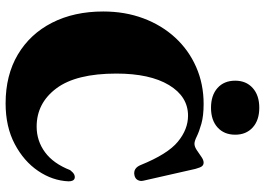

<svg xmlns="http://www.w3.org/2000/svg" viewBox="-153 -802 968 702"><g transform="rotate(90 331.0 -451.0)"><path d="M643 -217.5Q640.5 -159 605 -106.5Q569.5 -54 506.5 -20.8Q443.5 12.5 358 12.5Q255 12.5 179.5 -32.2Q104 -77 63 -157.5Q22 -238 22 -344.5Q22 -424 47 -491Q72 -558 117.5 -607.5Q163 -657 225 -684.2Q287 -711.5 360 -711.5Q404 -711.5 432.8 -703.2Q461.5 -695 478.8 -686.5Q496 -678 505.5 -678Q516 -678 528.5 -686.2Q541 -694.5 553 -703Q565 -711.5 574.5 -711.5Q582.5 -711.5 587.5 -705.8Q592.5 -700 597.5 -681.5L640.5 -492Q643.5 -480 638.2 -470.5Q633 -461 620.5 -458.5Q595 -453.5 583.5 -481Q543.5 -580 498.2 -617.2Q453 -654.5 403 -654.5Q333 -654.5 291 -584.8Q249 -515 249 -392.5Q249 -245.5 303 -173.2Q357 -101 443 -101Q495 -101 536.5 -131.5Q578 -162 602 -223.5Q611 -235 618 -238.2Q625 -241.5 631.5 -240Q643 -237 643 -217.5ZM374 -738.5Q328.5 -738.5 301.8 -762.2Q275 -786 275 -827Q275 -867 301.8 -891Q328.5 -915 374 -915Q419.5 -915 446 -891Q472.5 -867 472.5 -827Q472.5 -786.5 446 -762.5Q419.5 -738.5 374 -738.5Z"/></g></svg>

Font: Fraunces 144pt S050 Black
Style: Regular
Weight: 900
Version: Version 1.000; ttfautohint (v1.8.3)